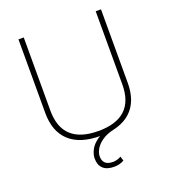

<svg xmlns="http://www.w3.org/2000/svg" viewBox="-166 -853 1069 1196"><g transform="rotate(-20 368.5 -255.0)"><path d="M385 220Q337 220 312 197Q287 174 287 130Q287 104 302 74Q317 44 353 18.5Q389 -7 451 -22L472 -2Q414 10 381.5 33Q349 56 335 81.5Q321 107 321 128Q321 189 388 189Q415 189 442 174L451 203Q422 220 385 220ZM369 10Q235 10 165 -54.5Q95 -119 95 -242V-730H130V-245Q130 -134 190 -78.5Q250 -23 369 -23Q488 -23 547.5 -78.5Q607 -134 607 -245V-730H642V-242Q642 -119 572 -54.5Q502 10 369 10Z"/></g></svg>

Font: M PLUS 1 ExtraLight
Style: Regular
Weight: 250
Version: Version 1.001